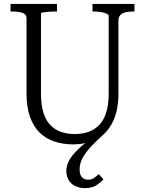

<svg xmlns="http://www.w3.org/2000/svg" viewBox="-20 -730 743 984"><path d="M466 -35 465 -13Q441 -2 413.5 4Q386 10 356 10Q302 10 258 -5Q214 -20 182.5 -51Q151 -82 133.5 -131.5Q116 -181 116 -251V-635Q116 -657 95.5 -664Q75 -671 44 -671H34V-710H272V-671H264Q252 -671 239 -670.5Q226 -670 214.5 -668.5Q203 -667 196.5 -665.5Q190 -664 190 -661V-251Q190 -193 202.5 -153Q215 -113 238 -89Q261 -65 293 -54Q325 -43 364 -43Q403 -43 434.5 -54.5Q466 -66 489 -90Q512 -114 524.5 -154Q537 -194 537 -251V-649Q537 -654 530 -658Q523 -662 512 -665Q501 -668 487.5 -669.5Q474 -671 462 -671H454V-710H669V-671H659Q639 -671 622 -666.5Q605 -662 596 -652Q587 -642 587 -624V-251Q587 -205 579 -167.5Q571 -130 555.5 -100.5Q540 -71 519 -49Q499 -30 476 -8.5Q453 13 433 36.5Q413 60 400.5 85.5Q388 111 388 138Q388 166 400 178.5Q412 191 432 191Q449 191 462 182Q475 173 486 162L510 189Q492 209 470.5 221.5Q449 234 415 234Q387 234 365.5 223.5Q344 213 332 193Q320 173 320 146Q320 122 331 99Q342 76 362 54Q382 32 408.5 10Q435 -12 466 -35Z"/></svg>

Font: Roboto Serif 28pt Condensed Light
Style: Regular
Weight: 300
Width: 3
Designer: Greg Gazdowicz
Foundry: Commercial Type
Version: Version 1.008